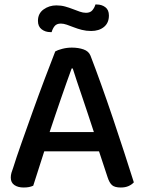

<svg xmlns="http://www.w3.org/2000/svg" viewBox="-20 -826 642 855"><path d="M421 -152H177L128 1Q119 5 109 7Q99 9 85 9Q60 9 44 -2Q28 -13 28 -35Q28 -46 31 -56.5Q34 -67 39 -80Q52 -122 75.5 -188.5Q99 -255 125.5 -329Q152 -403 179 -474.5Q206 -546 226 -597Q236 -603 257 -608.5Q278 -614 300 -614Q329 -614 352 -606Q375 -598 383 -578Q405 -521 431 -448.5Q457 -376 483 -299Q509 -222 533 -148Q557 -74 576 -14Q567 -4 552.5 2.5Q538 9 518 9Q491 9 479 -1.5Q467 -12 459 -37ZM299 -521Q289 -494 277 -460Q265 -426 252 -388.5Q239 -351 226 -312.5Q213 -274 201 -238H398Q385 -278 371.5 -318.5Q358 -359 345.5 -396Q333 -433 322 -465.5Q311 -498 304 -521ZM231 -802Q252 -802 270 -797Q288 -792 304.5 -785.5Q321 -779 335.5 -774Q350 -769 363 -769Q382 -769 391.5 -780.5Q401 -792 405 -806H411Q433 -806 449 -794Q465 -782 465 -757Q465 -724 443 -706Q421 -688 386 -688Q364 -688 344.5 -693Q325 -698 308.5 -704.5Q292 -711 277.5 -716Q263 -721 251 -721Q232 -721 223 -709.5Q214 -698 210 -683H204Q182 -683 165.5 -695.5Q149 -708 149 -733Q149 -766 174 -784Q199 -802 231 -802Z"/></svg>

Font: Baloo 2 Medium
Style: Regular
Weight: 500
Designer: Sarang Kulkarni and Ek Type
Foundry: Ek Type
Version: Version 1.640;hotconv 1.0.111;makeotfexe 2.5.65597; ttfautoh